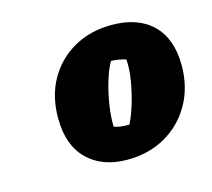

<svg xmlns="http://www.w3.org/2000/svg" viewBox="-60 -795 514 466"><g transform="rotate(-15 197.0 -562.0)"><path d="M208 -399Q145 -399 108 -435.5Q71 -472 71 -540Q71 -595 94.5 -636.5Q118 -678 159.5 -701.5Q201 -725 255 -725Q321 -725 357.5 -689Q394 -653 394 -586Q394 -532 370 -489.5Q346 -447 304 -423Q262 -399 208 -399ZM234 -480Q243 -497 251.5 -524.5Q260 -552 265 -582Q270 -612 268 -635Q246 -641 231 -641Q221 -624 212.5 -596Q204 -568 199.5 -538Q195 -508 196 -485Q205 -482 214.5 -481Q224 -480 234 -480Z"/></g></svg>

Font: Piazzolla SC Black
Style: Italic
Weight: 900
Italic angle: -11.3°
Designer: Juan Pablo del Peral
Foundry: Huerta Tipografica
Version: Version 1.330